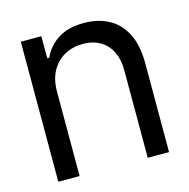

<svg xmlns="http://www.w3.org/2000/svg" viewBox="-87 -638 713 723"><g transform="rotate(-15 269.5 -276.5)"><path d="M136.7 -328.1V0H53.7V-545.9H133.8V-460H141.6Q160.6 -502 199.7 -527.3Q238.8 -552.7 300.8 -552.7Q356 -552.7 397.5 -530.3Q439 -507.8 462.2 -462.2Q485.4 -416.5 485.4 -346.7V0H402.3V-340.8Q402.3 -404.8 368.7 -441.2Q335 -477.5 276.9 -477.5Q236.8 -477.5 205.1 -460Q173.3 -442.4 155 -409.2Q136.7 -376 136.7 -328.1Z"/></g></svg>

Font: Inter Tight
Style: Regular
Weight: 400
Designer: Rasmus Andersson
Foundry: rsms
Version: Version 3.002